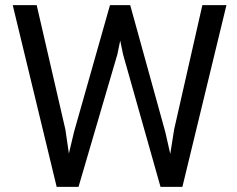

<svg xmlns="http://www.w3.org/2000/svg" viewBox="-20 -731 927 751"><path d="M123.5 -710.9H29.8L201.7 0H287.1L439 -518.1L450.2 -572.3L461.4 -518.1L607.9 0H693.4L865.7 -710.9H771.5L661.1 -224.6L646 -128.9L626.5 -214.8L489.3 -710.9H410.2L269.5 -214.8L249.5 -130.4L235.8 -224.1Z"/></svg>

Font: Nahid
Style: Regular
Weight: 400
Foundry: DejaVu fonts team - Redesigned by Saber Rastikerdar
Version: Version 0.3.0